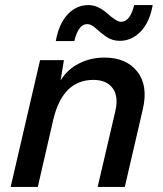

<svg xmlns="http://www.w3.org/2000/svg" viewBox="-20 -737 643 757"><path d="M582 -717Q570 -649 534.5 -612.5Q499 -576 452 -576Q422 -576 398.5 -592.5Q375 -609 357.5 -625.5Q340 -642 324 -642Q289 -642 273 -575H200Q212 -643 246.5 -680Q281 -717 329 -717Q366 -717 403 -684Q440 -651 457 -651Q493 -651 509 -717ZM392 -510Q478 -510 521.5 -454.5Q565 -399 543 -306L472 0H365L435 -300Q448 -357 424 -389.5Q400 -422 348 -422Q227 -422 190 -265L129 0H22L138 -500H232L219 -420Q245 -463 291 -486.5Q337 -510 392 -510Z"/></svg>

Font: Elaine Sans Medium
Style: Italic
Weight: 500
Italic angle: -13°
Designer: Wei Huang
Foundry: Wei Huang
Version: Version 2.001;December 24, 2019;FontCreator 12.0.0.2547 64-b